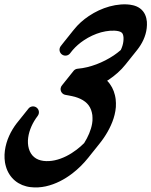

<svg xmlns="http://www.w3.org/2000/svg" viewBox="-77 -804 683 866"><path d="M50.8 -313.6C50.2 -312.7 49.6 -311.9 49 -311C48.5 -310.5 48 -310.1 47.5 -309.5C46.9 -308.7 46.3 -307.8 45.7 -306.9C45.2 -306.4 44.7 -306 44.3 -305.4C43.6 -304.6 43 -303.7 42.4 -302.8C41.9 -302.3 41.4 -301.9 41 -301.3C40.3 -300.5 39.8 -299.6 39.1 -298.8C38.7 -298.2 38.1 -297.8 37.7 -297.2C37.1 -296.4 36.5 -295.5 35.9 -294.7C35.4 -294.1 34.9 -293.7 34.4 -293.1C33.8 -292.3 33.2 -291.4 32.6 -290.6C32.1 -290 31.6 -289.6 31.2 -289C30.5 -288.2 30 -287.3 29.3 -286.5C28.9 -286 28.3 -285.5 27.9 -284.9C27.3 -284.1 26.7 -283.2 26.1 -282.4C25.6 -281.9 25.1 -281.4 24.6 -280.9C24 -280 23.4 -279.1 22.8 -278.3C22.3 -277.8 21.8 -277.3 21.3 -276.8C20.7 -275.9 20.1 -275.1 19.5 -274.2C19 -273.7 18.5 -273.2 18.1 -272.7C17.4 -271.8 16.9 -271 16.2 -270.1C15.8 -269.6 15.2 -269.2 14.8 -268.6C14.2 -267.8 13.6 -266.9 13 -266C12.5 -265.5 12 -265.1 11.5 -264.5C10.9 -263.7 10.3 -262.8 9.7 -261.9C9.2 -261.4 8.7 -261 8.3 -260.4C7.6 -259.6 7 -258.7 6.4 -257.9C6 -257.3 5.4 -256.9 5 -256.3C4.4 -255.5 3.8 -254.6 3.1 -253.8C2.7 -253.2 2.1 -252.8 1.7 -252.2C1.1 -251.4 0.5 -250.5 -0.1 -249.7C-0.6 -249.1 -1.1 -248.7 -1.6 -248.1C-28.5 -212.8 -48.8 -170.9 -55 -124.5C-56.5 -113 -57.1 -101.1 -56.4 -89.1C-56.2 -83.2 -55.2 -77.1 -54.5 -71.1C-53.2 -65.1 -52.3 -59.1 -50.3 -53.1C-43.7 -29.3 -29.8 -6.1 -9.7 10.7C0.3 19.2 11.7 25.6 23.4 30.6C35.3 35.1 47.4 38.6 59.5 39.9C83.7 43 106.9 41.3 129.4 36.5C174.3 26.5 214.3 5 249 -21.5C275.9 -42.1 299.9 -66 320.9 -92.3C322 -93.7 323.1 -95 324.2 -96.4C325.3 -97.8 326.3 -99.1 327.4 -100.5C328.5 -101.9 329.6 -103.2 330.7 -104.6C331.8 -106 332.9 -107.3 334 -108.7C335.1 -110 336.2 -111.4 337.2 -112.8C338.3 -114.1 339.4 -115.5 340.5 -116.9C341.6 -118.2 342.7 -119.6 343.8 -121C344.9 -122.3 346 -123.7 347.1 -125C348.2 -126.4 349.3 -127.8 350.3 -129.1C351.4 -130.5 352.5 -131.9 353.6 -133.2C354.7 -134.6 355.8 -136 356.9 -137.3C358 -138.7 359.1 -140 360.2 -141.4C361.3 -142.8 362.3 -144.1 363.4 -145.5C364.5 -146.9 365.6 -148.2 366.7 -149.6C367.8 -151 368.9 -152.3 370 -153.7C377.3 -162.7 384.2 -171.9 390.8 -181.5C403.1 -199.5 414.1 -218.5 423.2 -238.8C432.4 -259 439.6 -280.5 443.4 -303.5C445.3 -314.9 446.5 -327 445.9 -338.9L444.7 -356.7C444.1 -362.6 442.6 -368.6 441.4 -374.6C436 -398.3 424 -421.9 406.2 -439.9C408.7 -441.5 411.3 -442.9 413.7 -444.6C441.6 -463.5 467.7 -485.8 489.4 -513.3C489.8 -513.8 490.1 -514.3 490.5 -514.8C491.2 -515.6 492 -516.5 492.7 -517.4C493 -517.9 493.4 -518.4 493.7 -518.8C494.5 -519.7 495.2 -520.6 495.9 -521.5C496.3 -522 496.6 -522.5 497 -522.9C497.7 -523.8 498.5 -524.7 499.2 -525.6C499.6 -526 499.9 -526.5 500.3 -527C501 -527.9 501.8 -528.8 502.5 -529.7C502.8 -530.1 503.2 -530.6 503.6 -531.1C504.3 -532 505 -532.9 505.8 -533.8C506.1 -534.2 506.5 -534.7 506.8 -535.2C507.6 -536.1 508.3 -536.9 509 -537.8C509.4 -538.3 509.7 -538.8 510.1 -539.3C510.8 -540.2 511.6 -541 512.3 -541.9C512.7 -542.4 513 -542.9 513.4 -543.4C514.1 -544.3 514.9 -545.1 515.6 -546C515.9 -546.5 516.3 -547 516.6 -547.5C517.4 -548.4 518.1 -549.2 518.8 -550.1C519.2 -550.6 519.5 -551.1 519.9 -551.6C520.6 -552.5 521.4 -553.3 522.1 -554.2C522.5 -554.7 522.8 -555.2 523.2 -555.7C523.9 -556.5 524.7 -557.4 525.4 -558.3C525.7 -558.8 526.1 -559.3 526.5 -559.7C527.2 -560.6 527.9 -561.5 528.7 -562.4C529 -562.9 529.4 -563.4 529.7 -563.8C530.5 -564.7 531.2 -565.6 531.9 -566.5C532.3 -566.9 532.6 -567.4 533 -567.9C533.7 -568.8 534.5 -569.7 535.2 -570.6C535.6 -571 535.9 -571.5 536.3 -572C537 -572.9 537.8 -573.8 538.5 -574.7C538.8 -575.1 539.2 -575.6 539.5 -576.1C540.3 -577 541 -577.8 541.7 -578.8C563.3 -606 580.6 -639.7 584.8 -677.4C585.9 -686.8 586.1 -696.1 585.5 -706.1C584.5 -716.2 582.4 -726.9 577.5 -737.8C572.7 -748.6 564.3 -759.2 554.4 -766.3C544.4 -773.6 533.7 -777.6 523.8 -780.1C503.8 -785 486.4 -784.9 468.6 -783.9C450.9 -782.5 433.6 -779.5 416.9 -774.9C383.6 -765.6 352.4 -750.9 324 -731.9C298.4 -714.8 275 -694.2 255.3 -669.1C254.2 -667.8 253.1 -666.4 252 -665C250.9 -663.7 249.8 -662.3 248.7 -661C247.6 -659.6 246.5 -658.2 245.5 -656.9C244.4 -655.5 243.3 -654.2 242.2 -652.8C241.1 -651.4 240 -650.1 238.9 -648.7C237.8 -647.3 236.7 -646 235.7 -644.6C234.5 -643.2 233.5 -641.9 232.4 -640.5C231.3 -639.2 230.2 -637.8 229.1 -636.4C228 -635.1 226.9 -633.7 225.8 -632.3C224.7 -631 223.6 -629.6 222.6 -628.2C221.5 -626.9 220.4 -625.5 219.3 -624.1C218.2 -622.8 217.1 -621.4 216 -620.1C214.9 -618.7 213.8 -617.3 212.7 -616C211.6 -614.6 210.6 -613.3 209.5 -611.9C208.4 -610.5 207.3 -609.2 206.2 -607.8C202.9 -603.7 199.6 -599.6 196.5 -595.3L196.5 -595.3C187.9 -583.4 190.6 -566.7 202.5 -558.1C214.4 -549.5 231.1 -552.2 239.7 -564.1L240 -564.5C240.6 -565.3 241.2 -566.1 241.8 -566.9C242.2 -567.3 242.6 -567.7 243 -568.2L243.3 -568.6C243.8 -569.4 244.5 -570.2 245 -571C245.4 -571.4 245.9 -571.8 246.2 -572.3L246.5 -572.7C247.1 -573.5 247.7 -574.3 248.3 -575C248.7 -575.5 249.2 -575.9 249.5 -576.4L249.8 -576.8C250.2 -577.3 250.5 -577.7 250.9 -578.2C265.2 -594.8 282.4 -609.7 301.2 -622.2C325.1 -638.2 351.5 -650.5 378.7 -658.2C392.4 -661.9 406.2 -664.2 419.8 -665.4C433.3 -666.3 447.8 -665.8 458.3 -663.1C463.6 -661.8 467.9 -659.9 470.6 -657.9C473.4 -655.8 475.2 -653.6 476.8 -650.1C478.3 -646.6 479.5 -641.8 480 -636.3C480.3 -630.5 480.3 -624.1 479.5 -617.9C478.1 -604.5 473.9 -591.2 467.8 -578.4C457.9 -569.8 447.4 -561.7 436.3 -554.2C412.1 -538 385.6 -524.4 358.1 -514C330.7 -503.7 302 -496.4 273.9 -494.1L272.9 -494C264.7 -493.3 257.4 -488.8 252.9 -481.9C251.7 -480.7 250.6 -479.3 249.7 -477.9C248.4 -476.6 247.3 -475.2 246.4 -473.8C245.2 -472.5 244.1 -471.2 243.1 -469.7C241.9 -468.4 240.8 -467.1 239.8 -465.6C238.6 -464.3 237.5 -463 236.6 -461.5C235.3 -460.2 234.3 -458.9 233.3 -457.4C232.1 -456.2 231 -454.8 230 -453.3C228.8 -452.1 227.7 -450.7 226.7 -449.2C225.5 -448 224.4 -446.6 223.5 -445.1C222.3 -443.9 221.2 -442.5 220.2 -441C219 -439.8 217.9 -438.4 216.9 -437C215.7 -435.7 214.6 -434.3 213.7 -432.9C212.4 -431.6 211.3 -430.3 210.4 -428.8C209.2 -427.5 208.1 -426.2 207.1 -424.7C205.9 -423.4 204.8 -422.1 203.8 -420.6C200.3 -416.9 197.6 -412.2 196.7 -406.8C194.1 -392.4 203.7 -378.6 218.1 -376.1L234 -373.2C238.8 -372.3 243.4 -371.4 247.9 -370.4C252.5 -369.5 256.8 -368.2 261.2 -367.2C265.4 -365.7 269.8 -364.6 273.9 -363C290.3 -356.9 304.7 -348.5 315.5 -337.5C326.4 -326.5 333.5 -312.7 337.2 -297C337.9 -292.9 339 -289.1 339.5 -284.9L340.2 -272.1C340.8 -263.7 339.9 -255.4 338.5 -246.7C333.5 -216.7 320 -186.5 302.6 -158.6C292 -148.1 280.8 -138.2 269 -129.2C239.1 -106.4 205.4 -88.7 170.5 -81.1C135.7 -73.6 99 -76.3 76.8 -95.6C54 -114.2 45.4 -148.7 50.1 -183.1C54.7 -217.8 70.7 -252 93.1 -281.3L93.1 -281.4C102 -293.1 99.8 -309.8 88.1 -318.7C76.4 -327.6 59.7 -325.3 50.8 -313.6Z"/></svg>

Font: Ambarawa
Style: Script
Weight: 500
Foundry: Ekosamp
Version: Version 1.001;